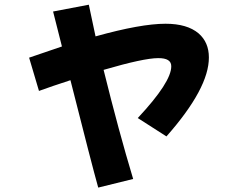

<svg xmlns="http://www.w3.org/2000/svg" viewBox="-20 -748 1040 837"><path d="M560.5 32.2 408.2 69.8Q380.4 -29.3 287.1 -398.4Q206.1 -372.1 149.9 -351.6L106.9 -496.6Q150.4 -511.7 250 -545.4L211.4 -697.8L367.2 -727.5Q380.9 -660.2 396.5 -589.4Q593.8 -644.5 701.7 -644.5Q795.9 -644.5 845.7 -602.5Q890.6 -563.5 890.6 -497.6Q891.1 -363.3 705.6 -153.3L580.6 -233.4Q727.5 -390.6 726.6 -459.5Q726.6 -495.1 669.4 -494.6Q606.9 -494.6 431.6 -443.4Q497.6 -176.3 560.5 32.2Z"/></svg>

Font: Droid Sans
Style: Regular
Weight: 400
Foundry: Ascender Corporation
Version: Version 1.00 build 114